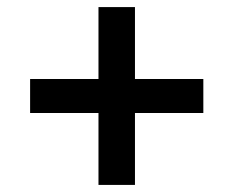

<svg xmlns="http://www.w3.org/2000/svg" viewBox="-20 -566 659 542"><path d="M258 -44V-546H361V-44ZM65 -247V-343H554V-247Z"/></svg>

Font: Inclusive Sans Medium
Style: Regular
Weight: 500
Designer: Olivia King
Foundry: Olivia King
Version: Version 2.004